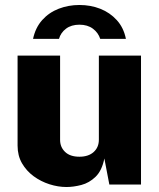

<svg xmlns="http://www.w3.org/2000/svg" viewBox="-20 -740 636 770"><path d="M246.5 10Q213 10 178.5 -1Q144 -12 115 -33.2Q86 -54.5 68.2 -85.2Q50.5 -116 50.5 -156V-517H221V-179Q221 -150 241 -130.8Q261 -111.5 298.5 -111.5Q334.5 -111.5 355.5 -130.2Q376.5 -149 376.5 -180V-517H545.5V0H418.5L398.5 -104.5Q389 -56 363.5 -31.2Q338 -6.5 306.2 1.8Q274.5 10 246.5 10ZM485 -584Q476 -629 448.5 -659.2Q421 -689.5 382.2 -704.8Q343.5 -720 298.5 -720Q254.5 -720 215.5 -705Q176.5 -690 149.2 -659.5Q122 -629 112.5 -584H216.5Q223.5 -609 244.8 -625Q266 -641 298.5 -641Q331 -641 352.5 -625Q374 -609 382 -584Z"/></svg>

Font: Public Sans ExtraBold
Style: Regular
Weight: 800
Designer: The Public Sans Project Authors: Dan O. Williams and USWDS (Libre Franklin designed by Pablo Impallari and Rodrigo Fuenz
Version: Version 1.007